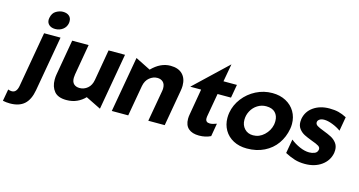

<svg xmlns="http://www.w3.org/2000/svg" viewBox="-125 -1159 3254 1738"><g transform="rotate(15 1502.0 -290.0)"><path d="M34 173Q120 173 168 130Q216 87 232 -4L323 -521H169L78 -1Q66 62 22 62Q4 62 -13 55L-33 166Q0 173 34 173ZM179 -668Q177 -656 177 -651Q177 -620 198.5 -602Q220 -584 255 -584Q295 -584 325.5 -606.5Q356 -629 363 -668Q364 -674 364 -685Q364 -717 342.5 -735Q321 -753 285 -753Q254 -753 221 -734Q188 -715 179 -668Z M370 -140Q370 -74 405 -31.5Q440 11 519 11Q573 11 616.5 -8.5Q660 -28 692 -62L834 8L927 -522H773L723 -233Q714 -180 681 -152.5Q648 -125 607 -125Q573 -125 553 -143.5Q533 -162 533 -201Q533 -215 536 -233L586 -522H432L374 -189Q370 -168 370 -140Z M1503 -386Q1503 -455 1464 -494Q1425 -533 1352 -533Q1258 -533 1177 -450L1035 -521L943 0H1097L1148 -289Q1158 -341 1192 -368.5Q1226 -396 1265 -396Q1298 -396 1318.5 -376.5Q1339 -357 1339 -318Q1339 -304 1336 -289L1285 0H1439L1498 -337Q1503 -365 1503 -386Z M1628 -110Q1628 -50 1663 -19.5Q1698 11 1762 11Q1823 11 1871 -13L1892 -135Q1854 -120 1829 -120Q1788 -120 1788 -158Q1788 -168 1789 -174L1828 -396H1954L1976 -521H1850L1880 -688L1572 -396H1674L1632 -152Q1628 -132 1628 -110Z M2545 -262Q2549 -283 2549 -308Q2549 -372 2519 -423Q2489 -474 2434 -503.5Q2379 -533 2307 -533Q2226 -533 2154.5 -496.5Q2083 -460 2035 -397.5Q1987 -335 1974 -260Q1970 -237 1970 -211Q1970 -148 1999.5 -97Q2029 -46 2083.5 -17Q2138 12 2210 12Q2301 12 2372 -23Q2443 -58 2487 -120Q2531 -182 2545 -262ZM2397 -295Q2397 -278 2394 -260Q2382 -202 2337 -160Q2292 -118 2234 -118Q2184 -118 2153.5 -151Q2123 -184 2123 -234Q2123 -278 2144 -317Q2165 -356 2202 -379.5Q2239 -403 2283 -403Q2340 -403 2368.5 -373Q2397 -343 2397 -295Z M2765 -100Q2723 -100 2675 -121Q2627 -142 2589 -173L2566 -41Q2616 -15 2658.5 -2Q2701 11 2754 11Q2846 11 2909 -34Q2972 -79 2986 -154Q2988 -164 2988 -181Q2988 -220 2967 -247Q2946 -274 2916.5 -289.5Q2887 -305 2842 -322Q2799 -338 2780 -350Q2761 -362 2761 -380Q2761 -397 2777.5 -409Q2794 -421 2822 -421Q2856 -421 2901 -403.5Q2946 -386 2980 -361L3003 -493Q2963 -514 2926.5 -523Q2890 -532 2842 -532Q2754 -532 2693 -489.5Q2632 -447 2619 -374Q2617 -364 2617 -347Q2617 -308 2638 -281.5Q2659 -255 2687.5 -240.5Q2716 -226 2761 -209Q2807 -193 2827.5 -180Q2848 -167 2844 -145Q2839 -119 2815 -109.5Q2791 -100 2765 -100Z"/></g></svg>

Font: Geom Bold
Style: Bold Italic
Weight: 700
Italic angle: -10°
Version: Version 1.102